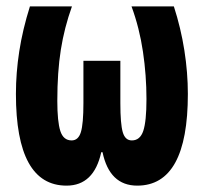

<svg xmlns="http://www.w3.org/2000/svg" viewBox="-20 -573 640 603"><path d="M189 10Q275 10 298 -95H302Q324 10 411 10Q570 10 570 -278Q570 -345 559 -415Q548 -485 526 -553H393Q418 -485 429 -410.5Q440 -336 440 -262Q440 -192 430 -162Q420 -132 394 -132Q373 -132 365.5 -158Q358 -184 358 -249V-382H242V-249Q242 -184 234 -158Q226 -132 205 -132Q179 -132 169.5 -161.5Q160 -191 160 -256Q160 -347 171 -416.5Q182 -486 206 -553H74Q51 -480 40.5 -412Q30 -344 30 -278Q30 10 189 10Z"/></svg>

Font: Noto Sans Mono Extra
Style: Regular
Weight: 800
Designer: Monotype Design Team
Foundry: Monotype Imaging Inc.
Version: Version 1.900